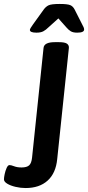

<svg xmlns="http://www.w3.org/2000/svg" viewBox="-113 -738 445 970"><path d="M16 212Q-9 212 -34.5 206Q-60 200 -76.5 190Q-93 180 -93 168Q-93 159 -89.5 142Q-86 125 -79.5 110.5Q-73 96 -65 96Q-57 96 -41.5 102Q-26 108 -4 108Q22 108 34 97.5Q46 87 49 58L107 -496Q110 -525 164 -525H185Q214 -525 225 -517.5Q236 -510 235 -496L176 66Q169 137 127.5 174.5Q86 212 16 212ZM71 -573Q38 -573 38 -587Q38 -593 54 -615L108 -690Q118 -704 132 -711Q146 -718 189 -718Q228 -718 242 -712Q256 -706 264 -690L302 -615Q307 -606 309.5 -600Q312 -594 312 -589Q312 -573 277 -573Q256 -573 244.5 -580Q233 -587 222 -600L182 -645L132 -600Q119 -587 106 -580Q93 -573 71 -573Z"/></svg>

Font: Asap Semi Expanded Semi Expanded SemiBold
Style: Italic
Weight: 600
Width: 6
Italic angle: -6°
Designer: Pablo Cosgaya
Foundry: Omnibus-Type
Version: Version 3.001; ttfautohint (v1.8.4.7-5d5b)